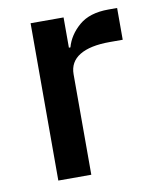

<svg xmlns="http://www.w3.org/2000/svg" viewBox="-65 -572 514 625"><g transform="rotate(-10 191.5 -260.0)"><path d="M78 0V-520H187V-420H192Q203 -460 238 -490Q273 -520 335 -520H364V-415H321Q256 -415 221.5 -394Q187 -373 187 -332V0Z"/></g></svg>

Font: IBM Plex Sans Devanagari Medium
Style: Regular
Weight: 500
Designer: Mike Abbink, Paul van der Laan, Pieter van Rosmalen, Erin McLaughlin
Foundry: Bold Monday
Version: Version 1.1